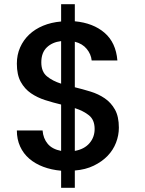

<svg xmlns="http://www.w3.org/2000/svg" viewBox="-20 -804 690 911"><path d="M270 6Q224 2 185.5 -12.5Q147 -27 119 -51Q91 -75 75.5 -109Q60 -143 60 -185H182Q185 -147 206.5 -121.5Q228 -96 270 -88V-308Q232 -317 194.5 -329Q157 -341 127 -361.5Q97 -382 78.5 -415.5Q60 -449 60 -502Q60 -544 75.5 -579Q91 -614 118.5 -640Q146 -666 184.5 -682Q223 -698 270 -702V-784H335V-703Q422 -695 476 -648.5Q530 -602 537 -517H415Q412 -547 391.5 -572Q371 -597 335 -606V-390Q372 -381 409.5 -369.5Q447 -358 477 -337.5Q507 -317 525.5 -284Q544 -251 544 -198Q544 -162 530.5 -127Q517 -92 490.5 -64.5Q464 -37 425 -18Q386 1 335 5V87H270ZM429 -192Q429 -235 402.5 -256.5Q376 -278 335 -291V-88Q380 -96 404.5 -124.5Q429 -153 429 -192ZM176 -508Q176 -464 202.5 -442Q229 -420 270 -407V-609Q228 -604 202 -579Q176 -554 176 -508Z"/></svg>

Font: SVN-Poppins Medium
Style: Regular
Weight: 500
Designer: Ninad Kale (Devanagari), Jonny Pinhorn (Latin)
Foundry: Indian Type Foundry
Version: Version 3.002 2017; ttfautohint (v1.8.3)